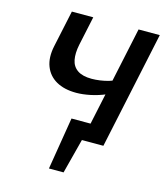

<svg xmlns="http://www.w3.org/2000/svg" viewBox="-124 -751 892 1040"><g transform="rotate(15 322.0 -231.5)"><path d="M249 195 297 -98H407L331 195ZM324 0 297 -98H424L404 0ZM383 0 523 -658H642L502 0ZM285 -239Q218 -239 173 -264.5Q128 -290 109.5 -338Q91 -386 105 -452L149 -658H269L234 -494Q224 -445 231 -409Q238 -373 266.5 -353.5Q295 -334 346 -334Q368 -334 393 -337.5Q418 -341 440.5 -347.5Q463 -354 475 -362L519 -317Q489 -292 448 -274.5Q407 -257 364 -248Q321 -239 285 -239Z"/></g></svg>

Font: Ysabeau Office
Style: Bold Italic
Weight: 700
Italic angle: -12°
Designer: Christian Thalmann (Catharsis Fonts)
Version: Version 2.001;gftools[0.9.30]; featfreeze: tnum,lnum,ss02